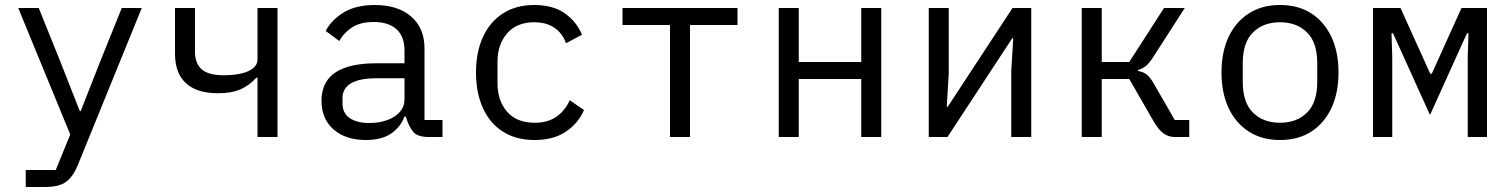

<svg xmlns="http://www.w3.org/2000/svg" viewBox="-20 -548 6040 768"><path d="M83 200V132H203L261 -10L53 -516H135L222 -300L299 -104H303L380 -300L467 -516H547L291 113Q273 157 245.5 178.5Q218 200 159 200Z M1010 -237H1005Q977 -206 941.5 -190.5Q906 -175 851 -175Q768 -175 724 -215Q680 -255 680 -334V-516H760V-341Q760 -294 787 -270.5Q814 -247 875 -247Q915 -247 945 -254Q975 -261 992.5 -275Q1010 -289 1010 -310V-516H1090V0H1010Z M1695 0Q1650 0 1633 -20.5Q1616 -41 1605 -76L1603 -82H1598Q1582 -39 1544 -13.5Q1506 12 1443 12Q1362 12 1314 -30.5Q1266 -73 1266 -145Q1266 -193 1289 -226.5Q1312 -260 1361.5 -277.5Q1411 -295 1488 -295H1598V-346Q1598 -402 1566 -431Q1534 -460 1475 -460Q1423 -460 1390 -439.5Q1357 -419 1337 -384L1283 -424Q1303 -465 1352 -496.5Q1401 -528 1480 -528Q1571 -528 1624.5 -482Q1678 -436 1678 -354V-68H1750V0ZM1457 -56Q1498 -56 1530 -68Q1562 -80 1580 -101Q1598 -122 1598 -149V-235H1488Q1417 -235 1383.5 -214.5Q1350 -194 1350 -156V-135Q1350 -95 1379 -75.5Q1408 -56 1457 -56Z M2118 12Q2044 12 1991.5 -21.5Q1939 -55 1911.5 -116Q1884 -177 1884 -258Q1884 -340 1912 -400.5Q1940 -461 1992 -494.5Q2044 -528 2117 -528Q2192 -528 2239 -495Q2286 -462 2308 -409L2244 -375Q2230 -415 2197.5 -437Q2165 -459 2117 -459Q2047 -459 2008.5 -414.5Q1970 -370 1970 -302V-214Q1970 -146 2008 -101.5Q2046 -57 2119 -57Q2171 -57 2205.5 -81Q2240 -105 2259 -147L2316 -108Q2294 -56 2244.5 -22Q2195 12 2118 12Z M2660 -448H2470V-516H2930V-448H2740V0H2660Z M3095 -516H3175V-300H3425V-516H3505V0H3425V-232H3175V0H3095Z M3695 0V-516H3775V-253L3767 -121H3771L3809 -179L4030 -516H4105V0H4025V-263L4033 -395H4029L4025 -389L3770 0Z M4307 -516H4387V-300H4497L4636 -516H4719L4593 -320Q4576 -294 4563 -283.5Q4550 -273 4532 -268V-264Q4552 -261 4566 -250.5Q4580 -240 4595 -214L4679 -68H4737V0H4679Q4654 0 4634.5 -14Q4615 -28 4596 -60L4497 -232H4387V0H4307Z M5100 12Q5028 12 4975.5 -21.5Q4923 -55 4894.5 -115.5Q4866 -176 4866 -258Q4866 -340 4894.5 -400.5Q4923 -461 4975.5 -494.5Q5028 -528 5100 -528Q5173 -528 5225 -494.5Q5277 -461 5305.5 -400.5Q5334 -340 5334 -258Q5334 -176 5305.5 -115.5Q5277 -55 5225 -21.5Q5173 12 5100 12ZM5100 -57Q5167 -57 5208 -97.5Q5249 -138 5249 -221V-295Q5249 -378 5208 -418.5Q5167 -459 5100 -459Q5033 -459 4992 -418.5Q4951 -378 4951 -295V-221Q4951 -138 4992 -97.5Q5033 -57 5100 -57Z M5472 0V-516H5582L5701 -253H5707L5826 -516H5928V0H5851V-323L5854 -415H5848L5700 -88L5552 -415H5546L5549 -323V0Z"/></svg>

Font: Lilex
Style: Regular
Weight: 400
Monospace: yes
Designer: Mike Abbink, Paul van der Laan, Pieter van Rosmalen, Mikhael Khrustik
Foundry: Mikhael Khrustik
Version: Version 2.510